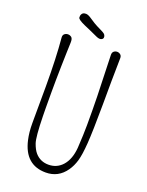

<svg xmlns="http://www.w3.org/2000/svg" viewBox="-172 -1020 854 1116"><g transform="rotate(20 255.0 -462.5)"><path d="M84.5 -252.9 85.4 -459.5Q85.4 -635.3 74.2 -757.3Q72.8 -772.9 82 -780.5Q91.3 -788.1 103.3 -788.1Q115.2 -788.1 125 -780.5Q134.8 -772.9 133.8 -747.3Q132.8 -721.7 131.6 -682.4Q130.4 -643.1 129.4 -599.1Q127.4 -511.2 127.4 -439.9Q127.4 -368.7 127.7 -342.5Q127.9 -316.4 128.4 -292Q130.9 -162.1 143.1 -127.4Q155.3 -92.8 171.4 -74.2Q203.6 -37.1 254.4 -37.1Q306.6 -37.1 340.8 -75.7Q376 -115.7 381.8 -187.5Q387.2 -275.4 387.2 -328.6Q387.2 -381.8 387 -420.7Q386.7 -459.5 385.7 -507.8Q381.8 -648.4 377.9 -760.3Q377.4 -775.9 386.2 -783.2Q395 -790.5 406.2 -790.5Q417.5 -790.5 426.8 -783.2Q436 -775.9 435.5 -760.3Q433.6 -687.5 433.3 -616.7Q433.1 -545.9 432.6 -476.1Q431.6 -306.6 426.3 -232.7Q420.9 -158.7 409.9 -121.1Q398.9 -83.5 378.4 -54.2Q332.5 11.2 254.9 11.2Q126.5 11.2 94.7 -130.9Q84.5 -175.3 84.5 -230ZM305.2 -848.6Q308.6 -830.6 289.1 -826.7Q277.3 -824.7 256.6 -835Q235.8 -845.2 214.6 -854Q193.4 -862.8 175.3 -871.1Q132.8 -890.1 131.3 -902.1Q129.9 -914.1 135.3 -923.6Q140.6 -933.1 151.9 -935.3Q163.1 -937.5 173.6 -933.6Q184.1 -929.7 205.3 -915Q226.6 -900.4 245.8 -890.6Q265.1 -880.9 277.6 -874.8Q290 -868.7 296.6 -863.3Q303.2 -857.9 305.2 -848.6Z"/></g></svg>

Font: Pompiere
Style: Regular
Weight: 400
Designer: Karolina Lach
Foundry: Sorkin Type Co.
Version: Version 1.002